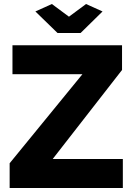

<svg xmlns="http://www.w3.org/2000/svg" viewBox="-20 -935 665 955"><path d="M28 -123 390 -566H42V-710H587V-587L242 -144H591V0H28ZM238 -915 323 -852 408 -915 490 -878 381 -771H266L156 -878Z"/></svg>

Font: Raleway Thin ExtraBold
Style: Regular
Weight: 800
Version: Version 4.026